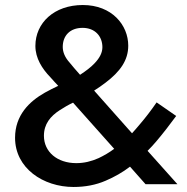

<svg xmlns="http://www.w3.org/2000/svg" viewBox="-20 -734 746 765"><path d="M355 -373C372 -384 387 -394 401 -405C459 -449 491 -494 491 -552C491 -634 426 -714 310 -714C196 -714 121 -643 121 -551C121 -502 148 -460 180 -427C191 -414 202 -403 212 -392C195 -384 177 -375 159 -365C97 -330 40 -275 40 -185C40 -64 152 11 273 11C319 11 362 3 401 -14C436 -29 468 -47 498 -70L560 0H687L568 -133C580 -145 592 -158 603 -171C631 -204 657 -238 682 -272L604 -326C582 -294 559 -264 534 -235C525 -224 515 -213 506 -203ZM299 -436C283 -454 269 -470 257 -485C239 -505 230 -526 230 -547C230 -591 258 -623 309 -623C359 -623 388 -589 388 -546C388 -525 378 -504 357 -482C342 -466 322 -451 299 -436ZM435 -141C415 -126 394 -114 373 -104C344 -91 315 -84 284 -84C208 -84 155 -129 155 -193C155 -240 181 -271 218 -295C235 -306 252 -316 271 -325Z"/></svg>

Font: Jost Medium
Style: Regular
Weight: 500
Version: Version 3.710